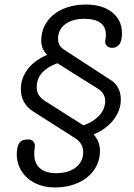

<svg xmlns="http://www.w3.org/2000/svg" viewBox="-20 -752 593 847"><path d="M54 -72Q54 -105 65 -121Q76 -137 104 -137Q117 -137 125.5 -129.5Q134 -122 134 -109Q134 -105 132.5 -94Q131 -83 131 -73Q131 -32 156 -10Q181 12 227 12Q282 12 314.5 -13.5Q347 -39 347 -81Q347 -120 312 -142L127 -260Q72 -295 72 -359Q72 -407 102 -446.5Q132 -486 188 -510Q174 -525 168 -539.5Q162 -554 162 -572Q162 -619 187 -655.5Q212 -692 257 -712Q302 -732 359 -732Q432 -732 475 -697.5Q518 -663 518 -605Q518 -590 515 -576Q511 -558 500 -549.5Q489 -541 475 -541Q461 -541 452.5 -548.5Q444 -556 444 -569Q444 -574 445 -577Q447 -588 447 -599Q447 -669 351 -669Q299 -669 267.5 -645Q236 -621 236 -581Q236 -550 261 -534L473 -396Q492 -383 502.5 -361.5Q513 -340 513 -313Q513 -266 481.5 -224.5Q450 -183 393 -159Q421 -128 421 -87Q421 -40 395.5 -3Q370 34 324.5 54.5Q279 75 221 75Q173 75 135 56Q97 37 75.5 3.5Q54 -30 54 -72ZM444 -307Q444 -341 410 -362L233 -473Q192 -459 167 -432.5Q142 -406 142 -367Q142 -346 151.5 -332Q161 -318 181 -305L348 -199Q390 -213 417 -241.5Q444 -270 444 -307Z"/></svg>

Font: Kodchasan
Style: Italic
Weight: 400
Italic angle: -10°
Version: Version 1.000; ttfautohint (v1.6)